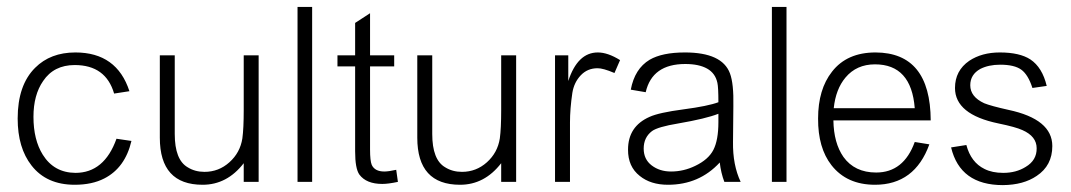

<svg xmlns="http://www.w3.org/2000/svg" viewBox="-20 -623 3079 552"><path d="M357.9 -217.8Q339.8 -140.6 279.8 -109.9Q244.6 -91.8 194.8 -91.8Q113.8 -91.8 70.8 -147Q30.8 -197.8 30.8 -282.2Q30.8 -378.4 81.1 -428.2Q125 -472.2 196.8 -472.2Q315.9 -472.2 352.1 -360.8L308.1 -354Q284.2 -436 194.8 -436Q134.8 -436 104 -390.1Q76.2 -350.1 76.2 -287.1Q76.2 -221.2 103 -178.2Q135.3 -126.5 196.8 -126Q279.8 -126 314.9 -224.1Z M723.6 -100.1H680.7V-153.8Q632.8 -91.8 562.5 -91.8Q439.5 -91.8 439.5 -227.1V-463.9H482.4V-237.8Q482.4 -163.6 519.5 -142.1Q540.5 -128.9 567.9 -128.9Q608.9 -128.9 639.6 -156.5Q670.4 -184.1 676.8 -225.1Q680.7 -253.9 680.7 -306.2V-463.9H723.6Z M877.4 -100.1H835.4V-603H877.4Z M1124 -100.1Q1096.2 -94.2 1079.1 -94.2Q1033.2 -94.2 1013.2 -121.1Q1001 -138.2 1001 -188V-432.1H950.2V-463.9H1001V-557.1L1043.9 -585V-463.9H1113.3V-432.1H1043.9V-192.9Q1043.9 -160.6 1048.8 -148.9Q1057.6 -129.9 1085 -129.9Q1097.2 -129.9 1119.1 -134.8Z M1463.9 -100.1H1420.9V-153.8Q1373 -91.8 1302.7 -91.8Q1179.7 -91.8 1179.7 -227.1V-463.9H1222.7V-237.8Q1222.7 -163.6 1259.8 -142.1Q1280.8 -128.9 1308.1 -128.9Q1349.1 -128.9 1379.9 -156.5Q1410.6 -184.1 1417 -225.1Q1420.9 -253.9 1420.9 -306.2V-463.9H1463.9Z M1762.7 -450.2 1746.6 -413.1Q1713.4 -427.2 1697.8 -426.8Q1668.9 -426.8 1649.7 -406.5Q1630.4 -386.2 1625.5 -356Q1618.7 -310.1 1618.7 -271V-100.1H1575.7V-463.9H1613.8V-390.1Q1640.6 -472.2 1698.7 -472.2Q1727.5 -472.2 1762.7 -450.2Z M2109.4 -100.1H2062.5Q2052.7 -126 2049.3 -155.8Q1990.2 -91.8 1900.4 -91.8Q1850.6 -91.8 1819.3 -117.2Q1785.2 -144 1785.6 -192.9Q1785.6 -259.8 1847.7 -287.1Q1874.5 -299.3 1945.1 -308.6Q2015.6 -317.9 2045.4 -329.1Q2045.4 -372.1 2042.5 -384.8Q2036.6 -412.6 2012.9 -425.8Q1989.3 -439 1950.2 -439Q1855 -439 1836.4 -357.9L1793.5 -365.2Q1804.7 -425.3 1847.7 -451.2Q1883.8 -472.2 1949.2 -472.2Q2056.2 -472.2 2078.6 -412.1Q2089.8 -382.3 2088.4 -317.9L2087.4 -214.8Q2086.4 -148.9 2109.4 -100.1ZM2045.4 -272V-295.9Q2009.3 -281.7 1930.2 -268.1Q1871.1 -258.3 1854.5 -246.1Q1830.6 -228 1830.6 -195.8Q1830.6 -165 1853.5 -147.5Q1876.5 -129.9 1909.2 -129.9Q1945.3 -129.9 1978.5 -146Q2016.6 -164.1 2031 -192.1Q2045.4 -220.2 2045.4 -272Z M2241.2 -100.1H2199.2V-603H2241.2Z M2655.8 -276.9H2376Q2377 -211.9 2404.8 -171.9Q2437 -127 2499 -127Q2578.1 -127 2609.9 -214.8L2651.9 -208Q2609.9 -91.8 2495.6 -91.8Q2414.6 -91.8 2370.6 -147.9Q2331.5 -197.8 2332 -282.2Q2332 -366.2 2372.1 -417Q2415 -472.2 2497.1 -472.2Q2654.8 -471.7 2655.8 -276.9ZM2609.9 -312Q2600.1 -438 2495.6 -438Q2442.4 -438 2410.6 -399.9Q2382.8 -366.7 2377 -312Z M3005.4 -203.1Q3005.4 -147 2960.4 -117.2Q2922.4 -91.3 2863.3 -90.8Q2740.2 -90.8 2714.4 -199.2L2758.3 -206.1Q2771.5 -156.2 2810.5 -137.2Q2832.5 -126 2864.3 -126Q2901.4 -126 2928.7 -143.1Q2960.9 -162.1 2960.4 -196.8Q2960.4 -231 2919.4 -249Q2900.4 -257.8 2850.6 -268.1Q2725.6 -293.9 2725.6 -370.1Q2725.6 -419.9 2766.6 -448.2Q2802.7 -472.2 2854.5 -472.2Q2911.6 -472.2 2942.4 -452.1Q2976.6 -429.2 2989.3 -376L2948.2 -370.1Q2936 -408.2 2916.3 -422.6Q2896.5 -437 2855.5 -437Q2822.3 -437 2798.3 -424.8Q2769.5 -408.7 2769.5 -377.9Q2769.5 -344.7 2809.6 -326.2Q2828.6 -318.4 2879.4 -307.1Q3005.4 -280.3 3005.4 -203.1Z"/></svg>

Font: Kikakui Sans Pro
Style: Regular
Weight: 400
Version: 0.2